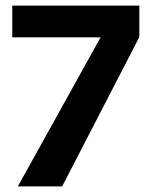

<svg xmlns="http://www.w3.org/2000/svg" viewBox="-20 -669 538 689"><path d="M44 0 341 -535H24V-649H480V-536L203 0Z"/></svg>

Font: Karla ExtraLight
Style: Bold
Weight: 700
Version: Version 2.001